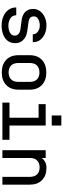

<svg xmlns="http://www.w3.org/2000/svg" viewBox="800 -1590 799 2440"><g transform="rotate(90 1200.0 -369.5)"><path d="M305 10Q238 10 186 -13Q134 -36 104 -78Q74 -120 74 -176H173Q174 -126 213 -101Q252 -76 308 -76Q340 -76 368 -84.5Q396 -93 414 -110.5Q432 -128 432 -157Q432 -185 411.5 -204.5Q391 -224 353 -229Q322 -233 289.5 -237Q257 -241 226 -246Q165 -255 129 -292.5Q93 -330 93 -391Q93 -441 122 -479Q151 -517 198.5 -538.5Q246 -560 301 -560Q361 -560 409.5 -539Q458 -518 487 -479Q516 -440 516 -386H416Q415 -426 382 -450.5Q349 -475 302 -475Q277 -475 250.5 -467.5Q224 -460 206 -443.5Q188 -427 188 -400Q188 -368 206.5 -352Q225 -336 258 -332Q279 -329 312 -325Q345 -321 386 -314Q447 -304 487.5 -264.5Q528 -225 528 -164Q528 -105 497.5 -66.5Q467 -28 416.5 -9Q366 10 305 10Z M900 8Q799 8 740 -48.5Q681 -105 681 -203V-347Q681 -445 740 -501.5Q799 -558 900 -558Q1001 -558 1060 -501.5Q1119 -445 1119 -348V-203Q1119 -105 1060 -48.5Q1001 8 900 8ZM900 -79Q956 -79 988 -110.5Q1020 -142 1020 -203V-347Q1020 -408 988 -439.5Q956 -471 900 -471Q844 -471 812 -439.5Q780 -408 780 -347V-203Q780 -142 812 -110.5Q844 -79 900 -79Z M1283 0V-90H1476V-460H1303V-550H1575V-90H1756V0ZM1447 -749H1575V-627H1447Z M1888 0V-550H1987V-499Q2032 -560 2112 -560Q2212 -560 2269 -503Q2326 -446 2326 -349V0H2227V-349Q2227 -409 2195 -441Q2163 -473 2107 -473Q2051 -473 2019 -441Q1987 -409 1987 -349V0Z"/></g></svg>

Font: Tiny Medium
Style: Regular
Weight: 500
Monospace: yes
Designer: Philipp Nurullin, Konstantin Bulenkov
Foundry: JetBrains
Version: Version 2.251; ttfautohint (v1.8.4.7-5d5b)